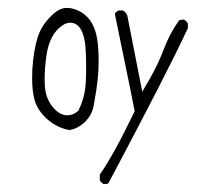

<svg xmlns="http://www.w3.org/2000/svg" viewBox="-20 -346 540 481"><path d="M148.9 -57.1Q132.3 -57.1 117.7 -71.8Q94.7 -94.7 92.3 -130.9Q91.8 -139.2 91.8 -147.9Q91.8 -174.3 96.2 -206.1Q104 -260.7 136.2 -282.2Q146 -289.1 156.2 -289.1Q167.5 -289.1 176.3 -280.8Q188.5 -268.1 192.9 -239.3Q195.8 -217.8 195.8 -175.3Q195.8 -155.8 194.8 -138.7Q192.9 -103 177.7 -71.8L176.8 -68.8L174.3 -66.9Q162.1 -57.1 148.9 -57.1ZM216.3 -90.8Q227.1 -147.5 227.1 -190.9Q227.1 -235.4 221.2 -259.3Q214.4 -287.6 198 -304Q181.6 -320.3 158.2 -325.2Q153.3 -326.2 147 -326.2Q127.9 -326.2 107.9 -305.7Q83.5 -281.7 74.2 -252Q64 -219.2 61 -171.9Q60.5 -160.2 60.5 -149.4Q60.5 -118.2 66.4 -96.2Q74.2 -68.8 98.4 -47.4Q122.6 -25.9 154.3 -20Q174.8 -23.9 191.4 -39.1L194.3 -42Q209 -56.6 213.9 -77.1Q215.3 -83.5 216.3 -90.8ZM277.3 -319.8Q271 -316.9 267.6 -311.5Q279.8 -251.5 292.2 -191.9Q304.7 -132.3 317.4 -67.4Q263.2 44.9 230 91.3V105.5Q233.4 111.8 239.7 115.2Q241.2 115.2 242.7 115.2Q248 115.2 251.5 113.3Q399.9 -166 450.7 -275.4V-287.1Q447.3 -293.5 440.9 -296.9Q439.5 -296.9 438 -296.9Q432.1 -296.9 428.2 -294.4Q404.8 -261.2 390.4 -222.9Q376 -184.6 354 -146.5L336.4 -116.2L298.8 -307.6Q295.4 -315.9 287.6 -319.8Z"/></svg>

Font: NaikaiFont
Style: ExtraLight
Weight: 200
Version: Version 1.89